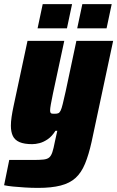

<svg xmlns="http://www.w3.org/2000/svg" viewBox="-38 -709 571 935"><path d="M148 206Q115 206 83.5 204Q52 202 26 199.5Q0 197 -18 193L7 70Q27 70 46 70Q65 70 84 70Q103 70 122 70Q155 70 173.5 68Q192 66 201.5 58Q211 50 217 32Q223 14 229 -18Q232 -31 235 -45Q238 -59 241 -72H232Q215 -45 194.5 -31Q174 -17 154.5 -12Q135 -7 119 -7Q80 -7 57 -17Q34 -27 24.5 -47Q15 -67 15 -97Q15 -116 18.5 -140Q22 -164 28 -192L96 -510H275L220 -254Q213 -220 209.5 -200.5Q206 -181 206 -171Q206 -163 208.5 -159.5Q211 -156 216 -155.5Q221 -155 228 -155Q239 -155 245.5 -157.5Q252 -160 257 -170Q262 -180 267.5 -202.5Q273 -225 282 -265L334 -510H513L408 -18Q394 45 376 88.5Q358 132 330 157.5Q302 183 257.5 194.5Q213 206 148 206ZM338 -571 363 -689H506L481 -571ZM145 -571 170 -689H313L288 -571Z"/></svg>

Font: Saira SemiCondensed Black
Style: Italic
Weight: 900
Width: 4
Italic angle: -12°
Designer: Hector Gatti with collaboration of the Omnibus-Type team
Foundry: Omnibus-Type
Version: Version 1.101